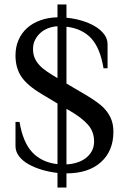

<svg xmlns="http://www.w3.org/2000/svg" viewBox="-20 -755 566 855"><path d="M236 80V15Q200 11 166.5 1Q133 -9 106.5 -24Q80 -39 64.5 -59.5Q49 -80 49 -105V-212H67Q82 -121 124 -76.5Q166 -32 236 -24V-294L166 -336Q102 -374 75.5 -413Q49 -452 49 -508Q49 -546 62.5 -577Q76 -608 100.5 -630Q125 -652 159.5 -664.5Q194 -677 236 -678V-735H276V-676Q310 -673 342.5 -663.5Q375 -654 401 -639Q427 -624 443 -603.5Q459 -583 459 -558V-451H441Q426 -542 385.5 -585Q345 -628 276 -636V-383L361 -333Q393 -314 416.5 -296.5Q440 -279 455 -259.5Q470 -240 477.5 -218Q485 -196 485 -168Q485 -83 429.5 -33Q374 17 276 17V80ZM276 -270V-23Q300 -24 322.5 -31Q345 -38 362 -51Q379 -64 389 -82.5Q399 -101 399 -125Q399 -169 371.5 -200Q344 -231 289 -263ZM127 -537Q127 -515 134 -498Q141 -481 154.5 -466Q168 -451 188.5 -437Q209 -423 236 -407V-638Q215 -637 195 -629.5Q175 -622 160 -608.5Q145 -595 136 -577Q127 -559 127 -537Z"/></svg>

Font: Philosopher
Style: Regular
Weight: 400
Designer: Jovanny Lemonad
Foundry: Jovanny Lemonad
Version: Version 1.000